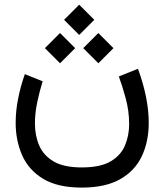

<svg xmlns="http://www.w3.org/2000/svg" viewBox="-20 -602 717 837"><path d="M325.2 -581.5 259.3 -515.6 325.2 -449.7 391.1 -515.6ZM408.7 -458 342.8 -392.1 408.7 -326.2 474.6 -392.1ZM241.7 -458 175.8 -392.1 241.7 -326.2 307.6 -392.1ZM336.4 127.9Q258.8 127.9 214.4 102.1Q169.9 76.2 151.1 32.7Q132.3 -10.7 132.3 -63.5Q132.3 -107.9 142.1 -155.3Q151.9 -202.6 166 -247.6L88.4 -278.8Q69.8 -227.1 59.1 -172.6Q48.3 -118.2 48.3 -66.4Q48.3 10.3 76.4 74.5Q104.5 138.7 167.7 177.2Q231 215.8 336.4 215.8Q438.5 215.8 502.9 179.7Q567.4 143.6 597.9 79.6Q628.4 15.6 628.4 -66.9Q628.4 -120.6 616.5 -179.9Q604.5 -239.3 581.5 -302.2L498 -268.6Q511.7 -232.4 527.3 -175.8Q543 -119.1 543 -61Q543 -11.7 525.1 31.5Q507.3 74.7 462.6 101.3Q418 127.9 336.4 127.9Z"/></svg>

Font: Vazirmatn NL
Style: Regular
Weight: 400
Designer: Saber Rastikerdar
Foundry: Saber Rastikerdar
Version: Version 33.003